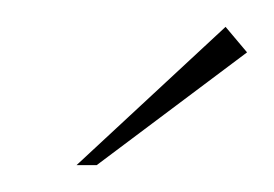

<svg xmlns="http://www.w3.org/2000/svg" viewBox="-20 -583 204 143"><path d="M37 -460 148 -563 164 -544 52 -460Z"/></svg>

Font: Genos Thin
Style: Italic
Weight: 100
Italic angle: -8°
Designer: Robert E. Leuschke
Foundry: Robert E. Leuschke
Version: Version 1.010